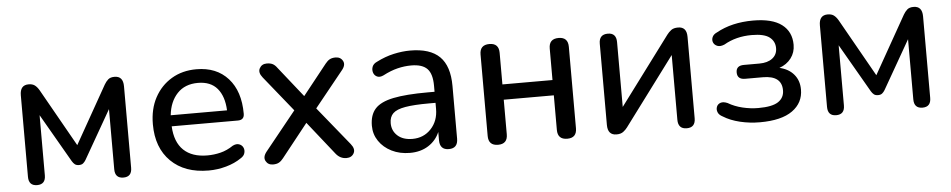

<svg xmlns="http://www.w3.org/2000/svg" viewBox="-35 -719 4710 951"><g transform="rotate(-5 2320.0 -243.5)"><path d="M119 7Q77 7 77 -38V-443Q77 -494 120 -494Q139 -494 150.5 -485.5Q162 -477 172 -460L334 -173L496 -460Q504 -474 515 -484Q526 -494 547 -494Q590 -494 590 -443V-38Q590 7 548 7Q506 7 506 -38V-337L368 -96Q362 -86 354.5 -80Q347 -74 334 -74Q321 -74 313.5 -80Q306 -86 300 -96L161 -337V-38Q161 7 119 7Z M972 9Q853 9 784.5 -58.5Q716 -126 716 -243Q716 -319 746.5 -375.5Q777 -432 830.5 -464Q884 -496 954 -496Q1054 -496 1111.5 -432Q1169 -368 1169 -256Q1169 -225 1137 -225H808Q812 -146 854 -106Q896 -66 972 -66Q1005 -66 1037.5 -74Q1070 -82 1101 -103Q1119 -112 1133 -107Q1147 -102 1153 -89.5Q1159 -77 1155 -62Q1151 -47 1134 -37Q1102 -15 1059 -3Q1016 9 972 9ZM808 -280H1088Q1085 -350 1052 -389Q1019 -428 956 -428Q891 -428 853 -387.5Q815 -347 808 -280Z M1292 7Q1267 7 1256 -13.5Q1245 -34 1266 -60L1420 -251L1278 -427Q1257 -453 1268 -473.5Q1279 -494 1304 -494Q1322 -494 1333.5 -488Q1345 -482 1355 -468L1475 -317L1595 -468Q1606 -482 1617.5 -488Q1629 -494 1646 -494Q1671 -494 1682 -473.5Q1693 -453 1671 -427L1529 -251L1684 -60Q1705 -34 1694 -13.5Q1683 7 1657 7Q1626 7 1605 -19L1474 -184L1343 -19Q1333 -6 1321.5 0.5Q1310 7 1292 7Z M1973 9Q1922 9 1882 -11Q1842 -31 1819 -65Q1796 -99 1796 -141Q1796 -195 1823.5 -225.5Q1851 -256 1914.5 -269Q1978 -282 2086 -282H2120V-312Q2120 -371 2095.5 -396.5Q2071 -422 2016 -422Q1982 -422 1947.5 -413.5Q1913 -405 1875 -385Q1856 -376 1842.5 -382.5Q1829 -389 1824.5 -403.5Q1820 -418 1825.5 -432.5Q1831 -447 1849 -455Q1892 -477 1935 -486.5Q1978 -496 2017 -496Q2116 -496 2163.5 -449Q2211 -402 2211 -303V-41Q2211 7 2166 7Q2121 7 2121 -41V-82Q2103 -40 2064.5 -15.5Q2026 9 1973 9ZM2120 -227H2088Q2012 -227 1969 -219.5Q1926 -212 1908 -194.5Q1890 -177 1890 -146Q1890 -108 1917 -83.5Q1944 -59 1991 -59Q2047 -59 2083.5 -98Q2120 -137 2120 -197Z M2411 7Q2363 7 2363 -41V-446Q2363 -494 2411 -494Q2458 -494 2458 -446V-289H2707V-446Q2707 -494 2755 -494Q2802 -494 2802 -446V-41Q2802 7 2755 7Q2707 7 2707 -41V-213H2458V-41Q2458 7 2411 7Z M3000 7Q2956 7 2956 -44V-448Q2956 -494 3000 -494Q3042 -494 3042 -448V-126L3294 -464Q3303 -476 3315 -485Q3327 -494 3349 -494Q3392 -494 3392 -444V-39Q3392 7 3349 7Q3306 7 3306 -39V-361L3054 -23Q3046 -12 3033.5 -2.5Q3021 7 3000 7Z M3713 9Q3662 9 3614 -2.5Q3566 -14 3531 -36Q3513 -45 3507.5 -59Q3502 -73 3507 -86Q3512 -99 3526 -104Q3540 -109 3561 -100Q3593 -81 3632.5 -71.5Q3672 -62 3711 -62Q3780 -62 3810 -82Q3840 -102 3840 -139Q3840 -212 3746 -212H3658Q3619 -212 3619 -247Q3619 -281 3658 -281H3735Q3776 -281 3800 -299.5Q3824 -318 3824 -350Q3824 -384 3797.5 -404.5Q3771 -425 3709 -425Q3631 -425 3571 -390Q3550 -381 3535.5 -386.5Q3521 -392 3515.5 -404.5Q3510 -417 3515.5 -431Q3521 -445 3539 -453Q3616 -496 3722 -496Q3817 -496 3864.5 -460Q3912 -424 3912 -359Q3912 -321 3890.5 -292.5Q3869 -264 3832 -251Q3877 -241 3903 -210.5Q3929 -180 3929 -135Q3929 -69 3874.5 -30Q3820 9 3713 9Z M4092 7Q4050 7 4050 -38V-443Q4050 -494 4093 -494Q4112 -494 4123.5 -485.5Q4135 -477 4145 -460L4307 -173L4469 -460Q4477 -474 4488 -484Q4499 -494 4520 -494Q4563 -494 4563 -443V-38Q4563 7 4521 7Q4479 7 4479 -38V-337L4341 -96Q4335 -86 4327.5 -80Q4320 -74 4307 -74Q4294 -74 4286.5 -80Q4279 -86 4273 -96L4134 -337V-38Q4134 7 4092 7Z"/></g></svg>

Font: Chiron GoRound TC
Style: Regular
Weight: 400
Designer: Ryoko NISHIZUKA 西塚涼子 (kana, bopomofo & ideographs); Paul D. Hunt (Latin, Greek & Cyrillic); Sandoll Communications 산돌커뮤니
Foundry: Adobe
Version: Version 1.000;hotconv 1.1.1;makeotfexe 2.6.0